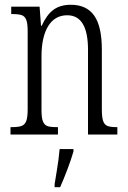

<svg xmlns="http://www.w3.org/2000/svg" viewBox="-20 -564 535 805"><path d="M24 -31H31Q57 -31 70.5 -36Q84 -41 90 -56.5Q96 -72 96 -105V-434Q96 -466 90 -481Q84 -496 71 -500.5Q58 -505 32 -505H27V-536H146L152 -456H155Q175 -501 203.5 -522.5Q232 -544 277 -544Q343 -544 375 -498.5Q407 -453 407 -356V-105Q407 -72 412.5 -56.5Q418 -41 430.5 -36Q443 -31 468 -31H472V0H349V-355Q349 -500 262 -500Q210 -500 182 -454.5Q154 -409 154 -327V-102Q154 -70 160 -55Q166 -40 178.5 -35.5Q191 -31 217 -31H223V0H24ZM209 208Q210 200 218 153Q226 106 230 61H288V71Q279 103 262.5 146.5Q246 190 232 221H209Z"/></svg>

Font: Noto Serif CondLight
Style: Regular
Weight: 300
Width: 3
Designer: Monotype Design Team
Foundry: Monotype Imaging Inc.
Version: Version 1.001